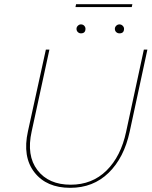

<svg xmlns="http://www.w3.org/2000/svg" viewBox="-20 -896 731 921"><path d="M342 -862 345 -876H615L612 -862ZM368 -736Q360 -736 353.5 -742Q347 -748 347 -758Q347 -766 353.5 -772.5Q360 -779 368 -779Q378 -779 384 -772.5Q390 -766 390 -758Q390 -736 368 -736ZM553 -736Q544 -736 537.5 -742Q531 -748 531 -758Q531 -766 537.5 -772.5Q544 -779 553 -779Q562 -779 568.5 -772.5Q575 -766 575 -758Q575 -736 553 -736ZM317 5Q203 5 145 -69.5Q87 -144 114 -266L200 -658H217L132 -266Q106 -150 159.5 -80Q213 -10 319 -10Q422 -10 491 -78Q560 -146 585 -264L670 -658H687L602 -264Q575 -139 501 -67Q427 5 317 5Z"/></svg>

Font: EauTestText Thin
Style: Italic
Weight: 250
Italic angle: -12°
Designer: Christian Thalmann (Catharsis Fonts)
Version: Version 0.001;PS 000.001;hotconv 1.0.88;makeotf.lib2.5.64775